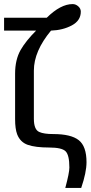

<svg xmlns="http://www.w3.org/2000/svg" viewBox="-37 -713 444 941"><path d="M319 -693Q334 -693 346.5 -682Q359 -671 359 -656Q359 -612 315 -588.5Q271 -565 213 -563Q129 -462 129 -367V-131Q129 -77 156 -66Q178 -56 224 -56Q311 -56 349 -26Q387 4 387 82Q387 132 361 208H283Q303 134 303 108Q303 47 284.5 28.5Q266 10 204 10Q137 10 99.5 -3Q62 -16 47 -55Q37 -82 37 -129V-352Q37 -420 64 -468Q90 -513 140 -563H-17V-626H192Q260 -693 319 -693Z"/></svg>

Font: Gamestation Display
Style: Regular
Weight: 400
Designer: Jonas Hecksher
Foundry: Jonas Hecksher, Playtypeª, e-types AS
Version: Version 1.003